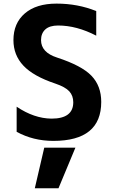

<svg xmlns="http://www.w3.org/2000/svg" viewBox="-20 -761 622 1053"><path d="M222.7 48.8H393.6L300.8 271.5H170.9ZM205.1 -541Q205.1 -473.6 293 -445.3Q427.7 -401.4 481.4 -345.7Q535.2 -290 535.2 -202.1Q535.2 11.7 272.5 11.7Q162.1 11.7 71.3 -38.1V-175.8Q167 -111.3 262.7 -110.4Q381.8 -110.4 381.8 -200.2Q381.8 -236.3 359.9 -260.3Q337.9 -284.2 283.2 -302.7Q163.1 -342.8 108.4 -400.9Q53.7 -459 53.7 -541Q53.7 -633.8 116.2 -687.5Q178.7 -741.2 290 -741.2Q407.2 -741.2 507.8 -700.2V-565.4Q400.4 -621.1 298.8 -621.1Q252 -621.1 228.5 -599.6Q205.1 -578.1 205.1 -541Z"/></svg>

Font: Gen Shin Gothic Bold
Style: Bold
Weight: 700
Designer: [Source Han Sans]
Ryoko NISHIZUKA  (kana & ideographs); Paul D. Hunt (Latin, Greek & Cyrillic); Wenlong ZHANG  (bopomofo
Version: Version 1.002.20150607